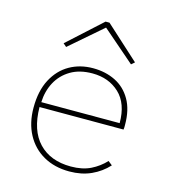

<svg xmlns="http://www.w3.org/2000/svg" viewBox="-104 -758 757 852"><g transform="rotate(15 275.0 -332.0)"><path d="M292 10Q224 10 173 -19Q122 -48 94 -100.5Q66 -153 66 -223Q66 -300 94 -353Q122 -406 169.5 -433Q217 -460 277 -460Q334 -460 379.5 -437.5Q425 -415 451.5 -369Q478 -323 478 -254Q478 -246 478 -243Q478 -240 477 -232H91Q92 -125 145.5 -69Q199 -13 293 -13Q346 -13 383.5 -31.5Q421 -50 449 -80L468 -65Q436 -30 392 -10Q348 10 292 10ZM93 -255H453Q453 -345 404 -391Q355 -437 280 -437Q221 -437 180 -412.5Q139 -388 117 -347Q95 -306 93 -255ZM136 -520 121 -533 276 -674H294L449 -533L434 -520L285 -649Z"/></g></svg>

Font: Inconsolata SemiExpanded ExtraLight
Style: Regular
Weight: 200
Width: 6
Monospace: yes
Designer: Raph Levien, Cyreal, Brenton Simpson
Foundry: Raph Levien, Cyreal, Google
Version: Version 3.001; ttfautohint (v1.8.2.53-6de2)